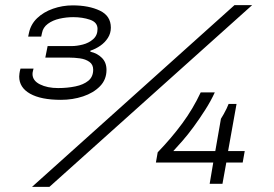

<svg xmlns="http://www.w3.org/2000/svg" viewBox="-20 -718 1072 750"><path d="M105 12 896 -698H965L173 12ZM218 -328Q140 -328 97.5 -352Q55 -376 55 -419Q55 -423 56 -431Q57 -439 60 -450H111Q111 -449 109 -442Q107 -435 107 -429Q107 -403 136 -388.5Q165 -374 207 -374Q243 -374 274.5 -380.5Q306 -387 325 -402.5Q344 -418 344 -446Q344 -466 329 -476.5Q314 -487 292.5 -490Q271 -493 250 -493H157L166 -538H260Q280 -538 303.5 -544Q327 -550 344 -565Q361 -580 361 -605Q361 -631 331.5 -641Q302 -651 266 -651Q239 -651 212.5 -645Q186 -639 167 -625Q148 -611 144 -589L141 -575H90L93 -589Q100 -623 125 -647Q150 -671 187 -684Q224 -697 264 -697Q327 -697 370 -676.5Q413 -656 413 -610Q413 -588 401.5 -570Q390 -552 372 -539.5Q354 -527 333 -520V-516Q360 -510 378 -492Q396 -474 396 -445Q396 -407 370.5 -381Q345 -355 304.5 -341.5Q264 -328 218 -328ZM799 0 813 -83H589L596 -123Q650 -179 692 -236Q734 -293 764 -357H819Q804 -324 782 -289.5Q760 -255 737 -223.5Q714 -192 692.5 -167.5Q671 -143 657 -128H821L843 -254Q848 -262 854 -272.5Q860 -283 865 -293.5Q870 -304 873 -312H904L871 -128H936L928 -83H864L849 0Z"/></svg>

Font: Archivo Expanded ExtraLight
Style: Italic
Weight: 250
Width: 7
Italic angle: -10°
Designer: Hector Gatti
Foundry: Omnibus-Type
Version: Version 2.001